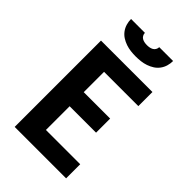

<svg xmlns="http://www.w3.org/2000/svg" viewBox="-278 -1056 1156 1156"><g transform="rotate(45 300.0 -477.5)"><path d="M85 0V-735H523V-615H231V-442H456V-322H231V-120H523V0ZM300 -815Q279 -815 257.5 -817.5Q236 -820 215.5 -827Q195 -834 177 -845.5Q159 -857 146 -874.5Q133 -892 127 -913Q121 -934 121 -955H239Q239 -944 244.5 -934.5Q250 -925 259 -920Q268 -915 278.5 -913Q289 -911 300 -911Q311 -911 321.5 -913Q332 -915 341 -920Q350 -925 355.5 -934.5Q361 -944 361 -955H479Q479 -934 473 -913Q467 -892 454 -874.5Q441 -857 423 -845.5Q405 -834 384.5 -827Q364 -820 342.5 -817.5Q321 -815 300 -815Z"/></g></svg>

Font: Iosevka Curly Heavy Extended
Style: Regular
Weight: 900
Width: 7
Monospace: yes
Designer: Belleve Invis
Foundry: Belleve Invis
Version: Version 11.1.0; ttfautohint (v1.8.3)